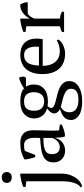

<svg xmlns="http://www.w3.org/2000/svg" viewBox="612 -1382 981 2246"><g transform="rotate(-90 1103.0 -258.5)"><path d="M35 0ZM106 -442 40 -450V-476Q69 -490 103.5 -498.5Q138 -507 171 -512H196V-43Q196 28 178 75Q160 122 136 151Q112 180 87 194Q62 208 47 212L35 193Q47 187 59.5 172Q72 157 82.5 130.5Q93 104 99.5 66Q106 28 106 -24ZM87 -670Q87 -697 104.5 -713Q122 -729 151 -729Q180 -729 197 -713Q214 -697 214 -670Q214 -643 197 -627.5Q180 -612 151 -612Q122 -612 104.5 -627.5Q87 -643 87 -670Z M698 -131Q698 -109 699 -93Q700 -77 701 -59L770 -49V-28Q745 -15 714.5 -5Q684 5 656 10H631Q621 -13 619 -40.5Q617 -68 616 -101H611Q607 -81 595.5 -60.5Q584 -40 565.5 -24Q547 -8 522 2Q497 12 465 12Q404 12 365.5 -25Q327 -62 327 -122Q327 -168 345.5 -197.5Q364 -227 400 -244Q436 -261 489 -268.5Q542 -276 612 -280Q616 -323 614.5 -357.5Q613 -392 603.5 -416.5Q594 -441 575.5 -454.5Q557 -468 527 -468Q513 -468 495.5 -466.5Q478 -465 461 -458L414 -338H388Q378 -368 370.5 -400Q363 -432 361 -463Q399 -486 445.5 -499Q492 -512 549 -512Q600 -512 630.5 -497.5Q661 -483 677 -460Q693 -437 698 -409Q703 -381 703 -353Q703 -293 700.5 -237.5Q698 -182 698 -131ZM505 -50Q530 -50 549 -60Q568 -70 581 -84Q594 -98 602 -112.5Q610 -127 613 -137V-242Q555 -242 518 -236Q481 -230 460 -217Q439 -204 431 -184.5Q423 -165 423 -140Q423 -97 445 -73.5Q467 -50 505 -50Z M1040 -512Q1094 -512 1131 -501.5Q1168 -491 1193 -469Q1252 -509 1316 -527Q1324 -516 1327.5 -500Q1331 -484 1331 -470L1318 -446H1213Q1238 -410 1238 -351Q1238 -279 1187.5 -234Q1137 -189 1040 -189Q1021 -189 1009 -190Q997 -191 982 -193Q977 -184 970.5 -173Q964 -162 964 -150Q964 -130 987 -118.5Q1010 -107 1044.5 -98Q1079 -89 1119.5 -79.5Q1160 -70 1195 -53.5Q1230 -37 1253.5 -10.5Q1277 16 1278 58Q1279 94 1261.5 123Q1244 152 1213 171.5Q1182 191 1138.5 201.5Q1095 212 1043 212Q934 212 878.5 175Q823 138 823 82Q823 55 831.5 35Q840 15 856 0Q872 -15 896 -26.5Q920 -38 951 -48Q929 -58 914.5 -75.5Q900 -93 900 -118Q900 -141 919.5 -163.5Q939 -186 959 -199Q902 -214 871.5 -256Q841 -298 841 -351Q841 -385 854 -414.5Q867 -444 892 -466Q917 -488 954 -500Q991 -512 1040 -512ZM1188 81Q1188 49 1166.5 30Q1145 11 1113 -1Q1081 -13 1044 -21Q1007 -29 975 -39Q937 -16 925 9.5Q913 35 913 62Q913 115 951 141.5Q989 168 1061 168Q1098 168 1122.5 161Q1147 154 1161.5 142.5Q1176 131 1182 115Q1188 99 1188 81ZM931 -351Q931 -327 936.5 -305.5Q942 -284 954.5 -268Q967 -252 988 -242.5Q1009 -233 1040 -233Q1098 -233 1123 -267Q1148 -301 1148 -351Q1148 -405 1123.5 -436.5Q1099 -468 1040 -468Q979 -468 955 -437.5Q931 -407 931 -351Z M1765 -70Q1757 -53 1740 -38Q1723 -23 1701 -12Q1679 -1 1653 5.5Q1627 12 1600 12Q1541 12 1496 -6.5Q1451 -25 1421 -59.5Q1391 -94 1375.5 -142Q1360 -190 1360 -250Q1360 -378 1419 -445Q1478 -512 1586 -512Q1621 -512 1655 -502.5Q1689 -493 1715.5 -471Q1742 -449 1758.5 -412.5Q1775 -376 1775 -322Q1775 -305 1773.5 -287.5Q1772 -270 1768 -250H1456Q1456 -208 1466.5 -171.5Q1477 -135 1498 -108Q1519 -81 1551 -65.5Q1583 -50 1626 -50Q1661 -50 1697 -60Q1733 -70 1751 -86ZM1582 -468Q1525 -468 1495 -429.5Q1465 -391 1459 -294H1679Q1680 -303 1680.5 -311.5Q1681 -320 1681 -328Q1681 -392 1657 -430Q1633 -468 1582 -468Z M2066 -425Q2055 -419 2038.5 -400.5Q2022 -382 2009 -346V-49Q2029 -47 2049 -41.5Q2069 -36 2089 -25V0H1853V-25Q1871 -35 1887 -40Q1903 -45 1919 -49V-442L1853 -450V-476Q1885 -490 1919 -498.5Q1953 -507 1984 -512H2009V-406H2013Q2022 -426 2038.5 -446Q2055 -466 2076.5 -482Q2098 -498 2123.5 -506.5Q2149 -515 2176 -512Q2183 -499 2188.5 -483.5Q2194 -468 2199 -451V-425Z"/></g></svg>

Font: PT Serif
Style: Regular
Weight: 400
Designer: A.Korolkova, O.Umpeleva, V.Yefimov
Foundry: ParaType Ltd
Version: Version 1.000W OFL; ttfautohint (v1.6)